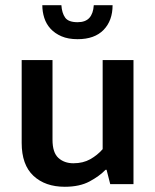

<svg xmlns="http://www.w3.org/2000/svg" viewBox="-20 -705 594 735"><path d="M373 -475H491V0H402L388 -55H384Q361 -31 323 -10.5Q285 10 228 10Q153 10 108 -32Q63 -74 63 -158V-475H181V-170Q181 -121 203.5 -100.5Q226 -80 261 -80Q298 -80 325.5 -95.5Q353 -111 373 -134ZM215 -685Q217 -655 229.5 -637.5Q242 -620 277 -620Q307 -620 322 -636.5Q337 -653 339 -685H411Q411 -626 376.5 -590.5Q342 -555 277 -555Q241 -555 215.5 -566Q190 -577 173.5 -595Q157 -613 149.5 -636.5Q142 -660 142 -685Z"/></svg>

Font: Mukta Malar SemiBold
Style: Regular
Weight: 600
Designer: Aadarsh Rajan, Girish Dalvi, Yashodeep Gholap
Foundry: Ek Type
Version: Version 2.538;PS 1.000;hotconv 16.6.51;makeotf.lib2.5.65220;